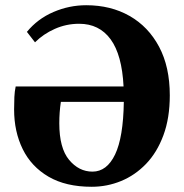

<svg xmlns="http://www.w3.org/2000/svg" viewBox="-20 -696 703 735"><path d="M34 -277Q34 -303 35 -324.5Q36 -346 40 -365H453Q447 -486 403.5 -545.5Q360 -605 283 -605Q234 -605 190 -585.5Q146 -566 114 -534L83 -574Q124 -624 184.5 -650Q245 -676 310 -676Q404 -676 476 -635Q548 -594 589 -517Q630 -440 630 -331Q630 -244 605.5 -178Q581 -112 539 -68.5Q497 -25 443.5 -3Q390 19 331 19Q232 19 166 -19.5Q100 -58 67 -125Q34 -192 34 -277ZM334 -39Q389 -39 420.5 -104.5Q452 -170 454 -306H213Q207 -267 207 -224Q207 -129 244.5 -84Q282 -39 334 -39Z"/></svg>

Font: Source Serif Pro
Style: Bold
Weight: 700
Designer: Frank Grießhammer
Foundry: Adobe Systems Incorporated
Version: Version 3.001;hotconv 1.0.111;makeotfexe 2.5.65597